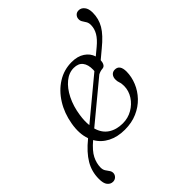

<svg xmlns="http://www.w3.org/2000/svg" viewBox="-280 -886 1226 1226"><g transform="rotate(-45 333.0 -273.0)"><path d="M103.5 -115.5 106.5 -118.5Q85 -179 99 -258.5Q112.5 -338 151.8 -401Q191 -464 248.8 -500.2Q306.5 -536.5 376.5 -536.5Q429 -536.5 464 -513.2Q499 -490 510.5 -452.5L557.5 -491.5Q596 -523.5 613.2 -553.2Q630.5 -583 631 -615Q631.5 -634 623.8 -647.5Q616 -661 608.2 -672.5Q600.5 -684 601 -698Q601 -714.5 612 -726.5Q623 -738.5 641 -738.5Q663.5 -738.5 679.2 -719.2Q695 -700 695 -664Q695 -609 667.8 -562.5Q640.5 -516 573.5 -461.5L516 -413.5Q515 -393.5 507.5 -380.8Q500 -368 484.5 -367Q466 -366 445.5 -355.5L178.5 -134.5Q193.5 -81 233.5 -54.5Q273.5 -28 331 -28Q378 -28 417.5 -50.8Q457 -73.5 481 -110.8Q505 -148 505.5 -191Q505.5 -215 500 -229.2Q494.5 -243.5 495 -260Q495 -280.5 506.2 -294Q517.5 -307.5 537 -307.5Q581.5 -307.5 581.5 -245Q581 -198 562.2 -152.5Q543.5 -107 508.5 -70.2Q473.5 -33.5 423.8 -11.8Q374 10 311.5 10Q246 10 196.8 -15.2Q147.5 -40.5 121 -87Q68.5 -42.5 49.8 -5.2Q31 32 30.5 70.5Q30.5 90 38.8 103Q47 116 55.5 127.2Q64 138.5 64 152.5Q63.5 168.5 51.8 180Q40 191.5 23 191.5Q1 191.5 -14 173Q-29 154.5 -28.5 113.5Q-28.5 48.5 4 -6.2Q36.5 -61 103.5 -115.5ZM174.5 -260.5Q167 -211.5 171.5 -171.5L438 -392.5Q439 -398 439 -404Q440 -450 420 -475.2Q400 -500.5 359 -500.5Q315.5 -500.5 277.2 -469.2Q239 -438 211.8 -383.5Q184.5 -329 174.5 -260.5Z"/></g></svg>

Font: Fraunces 72pt SuperSoft Light
Style: Italic
Weight: 300
Italic angle: -16°
Version: Version 1.000;[b76b70a41]